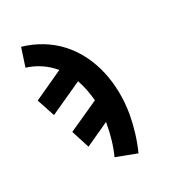

<svg xmlns="http://www.w3.org/2000/svg" viewBox="-182 -630 863 955"><g transform="rotate(-30 250.0 -152.5)"><path d="M330 223 217 180Q235 140 247 99Q259 58 266 17L268 7L131 70L98 -34L274 -114Q271 -147 265 -178Q259 -209 249 -238L61 -152L27 -255L196 -333Q169 -366 133.5 -390Q98 -414 56 -427L89 -528Q145 -512 194.5 -482Q244 -452 282 -410Q320 -368 345.5 -316.5Q371 -265 384 -208Q397 -151 398 -90.5Q399 -30 389 31Q380 80 365.5 128Q351 176 330 223Z"/></g></svg>

Font: Iosevka Term Curly Extrabold
Style: Italic
Weight: 800
Italic angle: -9°
Designer: Belleve Invis
Foundry: Belleve Invis
Version: Version 32.3.0